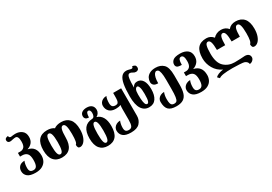

<svg xmlns="http://www.w3.org/2000/svg" viewBox="42 -2004 4866 3438"><g transform="rotate(-30 2474.5 -285.0)"><path d="M22 -144Q22 -201 58 -239Q94 -277 168 -279Q143 -222 143 -141Q143 -94 162.5 -72.5Q182 -51 227 -51Q273 -51 294 -89.5Q315 -128 315 -212Q315 -306 280 -344Q245 -382 177 -382H136V-458H184Q233 -458 263.5 -489.5Q294 -521 294 -603Q294 -721 235 -721Q212 -721 175 -713Q143 -704 119 -704Q94 -704 79.5 -718.5Q65 -733 65 -758Q65 -804 133 -810Q134 -789 144 -779.5Q154 -770 174 -770Q181 -770 196 -773Q201 -774 221.5 -776.5Q242 -779 265 -779Q344 -779 398.5 -736Q453 -693 453 -609Q453 -536 416.5 -492Q380 -448 320 -429V-427Q480 -396 480 -206Q480 -151 456.5 -102.5Q433 -54 378.5 -22.5Q324 9 238 9Q125 9 73.5 -33.5Q22 -76 22 -144Z M553 -270Q553 -550 788 -550Q875 -550 932 -509Q986 -550 1079 -550Q1190 -550 1250.5 -480Q1311 -410 1311 -270Q1311 -183 1288.5 -119.5Q1266 -56 1230.5 -23.5Q1195 9 1157 9Q1129 9 1117.5 -9.5Q1106 -28 1106 -65Q1127 -77 1136 -126.5Q1145 -176 1145 -270Q1145 -381 1129.5 -432Q1114 -483 1079 -483Q1045 -483 1030 -432.5Q1015 -382 1015 -270Q1015 10 782 10Q673 10 613 -60.5Q553 -131 553 -270ZM850 -270Q850 -381 834 -432Q818 -483 783 -483Q749 -483 734.5 -432.5Q720 -382 720 -270Q720 -159 735 -107.5Q750 -56 785 -56Q819 -56 834.5 -107.5Q850 -159 850 -270Z M1375 -40Q1375 -310 1591 -321Q1618 -322 1632.5 -346.5Q1647 -371 1647 -413Q1647 -445 1635.5 -464Q1624 -483 1605 -483Q1580 -483 1568.5 -457Q1557 -431 1555 -371Q1512 -372 1490.5 -391Q1469 -410 1469 -445Q1469 -494 1507 -520Q1545 -546 1604 -546Q1672 -546 1708.5 -513.5Q1745 -481 1745 -421Q1745 -387 1724.5 -355.5Q1704 -324 1675 -311Q1748 -290 1787.5 -222Q1827 -154 1827 -40Q1827 240 1599 240Q1492 240 1433.5 169.5Q1375 99 1375 -40ZM1662 -40Q1662 -149 1647 -201Q1632 -253 1600 -253Q1569 -253 1555.5 -202Q1542 -151 1542 -40Q1542 70 1555.5 122Q1569 174 1601 174Q1633 174 1647.5 122Q1662 70 1662 -40Z M1864 80Q1864 49 1881 21Q1898 -7 1931 -25.5Q1964 -44 2010 -45Q1999 -21 1991.5 15.5Q1984 52 1984 92Q1984 138 2002.5 159Q2021 180 2066 180Q2114 180 2132 143Q2150 106 2150 18V-202Q2150 -246 2156 -282H2150Q2115 -265 2051 -265Q1965 -265 1919.5 -310Q1874 -355 1874 -428Q1874 -459 1890.5 -486.5Q1907 -514 1939.5 -531.5Q1972 -549 2018 -550Q1994 -495 1994 -415Q1994 -366 2014 -343.5Q2034 -321 2079 -321Q2111 -321 2126 -337Q2141 -353 2145.5 -385.5Q2150 -418 2150 -482V-536H2315V31Q2315 118 2259.5 179Q2204 240 2077 240Q1965 240 1914.5 196.5Q1864 153 1864 80Z M2376 -332Q2376 -484 2393.5 -579Q2411 -674 2449 -719Q2487 -764 2550 -764Q2570 -764 2602 -756Q2635 -745 2654 -745Q2666 -745 2673.5 -752Q2681 -759 2681 -779Q2756 -776 2756 -715Q2756 -685 2737.5 -671Q2719 -657 2695 -657Q2679 -657 2665.5 -662Q2652 -667 2635 -677Q2608 -695 2584 -695Q2562 -695 2549 -677Q2536 -659 2528.5 -603Q2521 -547 2521 -436H2524Q2536 -464 2560.5 -481.5Q2585 -499 2623 -499Q2694 -499 2735 -436.5Q2776 -374 2776 -254Q2776 -132 2728 -61Q2680 10 2584 10Q2486 10 2431 -74.5Q2376 -159 2376 -332ZM2630 -241Q2630 -335 2615 -377.5Q2600 -420 2578 -420Q2556 -420 2539 -391Q2522 -362 2522 -287Q2522 -189 2531 -139Q2540 -89 2552.5 -74Q2565 -59 2582 -59Q2604 -59 2617 -96.5Q2630 -134 2630 -241Z M2804 27Q2804 -4 2821 -32Q2838 -60 2871 -77.5Q2904 -95 2949 -96Q2938 -72 2931 -37Q2924 -2 2924 37Q2924 95 2932 125Q2940 155 2957.5 167Q2975 179 3006 179Q3038 179 3055.5 160.5Q3073 142 3081.5 86.5Q3090 31 3090 -82V-261Q3090 -359 3079 -409.5Q3068 -460 3052 -475Q3036 -490 3016 -490Q2995 -490 2976.5 -467Q2958 -444 2946.5 -397Q2935 -350 2935 -282Q2871 -282 2844.5 -308.5Q2818 -335 2818 -370Q2818 -415 2839 -455.5Q2860 -496 2907.5 -522Q2955 -548 3029 -548Q3130 -548 3192.5 -488Q3255 -428 3255 -262V-72Q3255 39 3233 106Q3211 173 3159 206Q3107 239 3016 239Q2900 239 2852 188.5Q2804 138 2804 27Z M3312 78Q3312 47 3329 19Q3346 -9 3379.5 -27.5Q3413 -46 3459 -47Q3434 8 3434 87Q3434 135 3453 157Q3472 179 3517 179Q3564 179 3585 141.5Q3606 104 3606 22Q3606 -71 3571 -107.5Q3536 -144 3467 -144H3430V-220H3475Q3522 -220 3553 -253Q3584 -286 3584 -369Q3584 -490 3526 -490Q3492 -490 3479 -457.5Q3466 -425 3466 -356Q3397 -356 3372.5 -374.5Q3348 -393 3348 -428Q3348 -478 3389 -513Q3430 -548 3538 -548Q3630 -548 3687 -505Q3744 -462 3744 -375Q3744 -302 3705.5 -256Q3667 -210 3607 -191V-189Q3684 -174 3727 -120.5Q3770 -67 3770 29Q3770 82 3746.5 130Q3723 178 3669 208.5Q3615 239 3529 239Q3415 239 3363.5 195Q3312 151 3312 78Z M4465 165Q4445 157 4362 152.5Q4279 148 4222 148Q4102 148 4034 158.5Q3966 169 3939 192L3902 154Q3914 132 3961 112Q4008 92 4064 86Q3957 37 3900.5 -61.5Q3844 -160 3844 -270Q3844 -414 3903 -482Q3962 -550 4081 -550Q4167 -550 4223 -481Q4251 -513 4292 -531.5Q4333 -550 4383 -550Q4476 -550 4531 -481Q4584 -550 4684 -550Q4795 -550 4856 -481Q4917 -412 4917 -270Q4917 -182 4894 -118.5Q4871 -55 4835 -23Q4799 9 4760 9Q4731 9 4719.5 -9.5Q4708 -28 4708 -65Q4730 -78 4740.5 -127.5Q4751 -177 4751 -270Q4751 -381 4735 -432Q4719 -483 4684 -483Q4648 -483 4633 -433Q4618 -383 4618 -273H4448Q4448 -382 4432 -432.5Q4416 -483 4381 -483Q4345 -483 4330 -433Q4315 -383 4315 -273H4144Q4144 -382 4128 -432.5Q4112 -483 4076 -483Q4040 -483 4025 -433Q4010 -383 4010 -270Q4010 -81 4097.5 -1.5Q4185 78 4312 78Q4382 78 4424 75Q4466 72 4474 72Q4503 69 4522 69Q4569 69 4595.5 91Q4622 113 4622 152Q4622 184 4594 210.5Q4566 237 4529 239Q4523 189 4465 165Z"/></g></svg>

Font: Noto Serif Georgian Black Cond
Style: Regular
Weight: 900
Width: 3
Designer: Monotype Design team
Foundry: Monotype Imaging Inc.
Version: Version 1.000